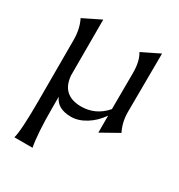

<svg xmlns="http://www.w3.org/2000/svg" viewBox="-182 -641 947 1018"><g transform="rotate(30 291.0 -132.0)"><path d="M511 -161Q511 -100 537 -48L430 12V-92Q397 -44 351.5 -16Q306 12 262 12Q178 12 153 -48V25Q153 178 168 256H57Q71 206 71 25V-347Q71 -415 45 -467L153 -520V-179Q162 -64 278 -62Q369 -61 430 -132L431 -354Q431 -426 405 -467L513 -520Z"/></g></svg>

Font: Coconat
Style: Regular
Weight: 400
Designer: Sara Lavazza
Foundry: Collletttivo
Version: Version 1.000;Glyphs 3.2 (3217)